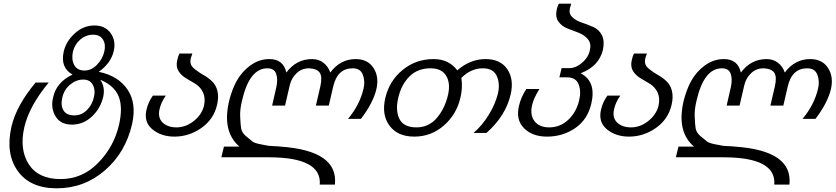

<svg xmlns="http://www.w3.org/2000/svg" viewBox="-20 -740 4526 1040"><path d="M489 -215Q498 -252 483 -280Q468 -309 431 -309Q392 -309 359 -281Q327 -254 318 -213Q307 -169 324 -142Q340 -115 383 -115Q422 -115 451 -144Q480 -173 489 -215ZM545 -461Q554 -499 538 -525Q522 -552 484 -552Q446 -552 415 -526Q384 -499 375 -460Q366 -418 382 -388Q398 -358 438 -358Q476 -358 506 -390Q536 -421 545 -461ZM695 -66Q660 86 548 183Q436 280 287 280Q143 280 76 186Q9 92 42 -54Q69 -169 173 -293H244Q139 -167 112 -52Q84 69 136 150Q188 230 308 230Q426 230 511 143Q597 56 625 -65Q646 -159 623 -217Q599 -277 523 -308Q551 -268 539 -215Q524 -152 478 -109Q431 -65 370 -65Q309 -65 282 -108Q253 -154 268 -214Q286 -295 373 -336Q306 -373 325 -460Q338 -517 386 -560Q432 -602 492 -602Q549 -602 579 -561Q609 -520 596 -463Q581 -398 515 -351Q622 -329 672 -253Q721 -179 695 -66Z M1156 -173Q1138 -94 1071 -47Q1004 0 925 0Q854 0 806 -39Q757 -79 774 -148Q783 -187 808 -222H878Q853 -187 844 -148Q834 -102 861 -76Q889 -50 936 -50Q986 -50 1029 -84Q1073 -119 1085 -167Q1094 -208 1080 -239Q1067 -267 1040 -285Q1033 -290 988 -316Q962 -331 947 -355Q932 -379 940 -414Q944 -434 952 -450H1022Q1021 -446 1018.5 -439Q1016 -432 1015 -430Q1009 -409 1013 -395Q1017 -379 1037 -364Q1060 -346 1080 -335Q1107 -320 1126 -302Q1149 -281 1157 -250Q1166 -216 1156 -173Z M2019 -258Q2001 -182 1935 -96H1865Q1928 -171 1949 -259Q1959 -300 1945 -336Q1932 -370 1890 -370Q1808 -370 1785 -272L1761 -168H1691L1715 -271Q1727 -324 1712 -346Q1697 -368 1655 -370Q1614 -370 1587 -344Q1558 -317 1549 -276L1524 -168H1454L1477 -269Q1486 -311 1476 -340Q1466 -370 1428 -370Q1331 -370 1291 -195Q1279 -147 1281 -108Q1283 -62 1286 -45Q1290 -21 1314 -1Q1323 6 1334 15Q1345 24 1347 26Q1357 35 1394 42Q1405 44 1415 46Q1425 48 1430.5 49Q1436 50 1438 50Q1445 51 1488 53Q1493 54 1498 54Q1657 65 1730.5 116.5Q1804 168 1794 260H1712Q1718 186 1649 149Q1580 112 1435 112H1179L1193 54H1277Q1182 -27 1221 -193Q1236 -253 1260 -298Q1288 -350 1334 -384Q1382 -420 1439 -420Q1515 -420 1531 -347Q1585 -420 1671 -420Q1706 -420 1732 -400Q1758 -380 1769 -347Q1823 -420 1907 -420Q1972 -420 2003 -372Q2034 -325 2019 -258Z M2407 -227Q2421 -289 2397 -329Q2373 -370 2312 -370Q2242 -370 2198 -326Q2153 -281 2137 -209Q2121 -141 2144 -95Q2167 -50 2236 -50Q2303 -50 2347 -102Q2390 -153 2407 -227ZM2746 -228Q2719 -112 2615 -20H2545Q2591 -59 2628 -119Q2663 -176 2677 -233Q2690 -288 2670 -330Q2651 -370 2595 -370Q2531 -370 2479 -318Q2487 -266 2474 -211Q2453 -120 2384 -60Q2315 0 2224 0Q2134 0 2090 -59Q2046 -118 2067 -209Q2089 -303 2162 -362Q2233 -420 2329 -420Q2411 -420 2457 -359Q2527 -420 2610 -420Q2691 -420 2728 -365Q2765 -310 2746 -228Z M3183 -179Q3163 -93 3097 -47Q3029 0 2943 0Q2864 0 2819 -45Q2773 -91 2791 -166Q2801 -212 2831 -258H2902Q2870 -207 2862 -170Q2850 -117 2875 -84Q2901 -50 2955 -50Q3015 -50 3059 -92Q3102 -133 3117 -196Q3129 -246 3114 -284Q3099 -321 3052 -321H3010L3022 -371H3064Q3099 -371 3133 -400Q3166 -428 3175 -467Q3184 -504 3165 -527Q3146 -550 3116 -562L3053 -586Q3023 -598 3004 -624Q2987 -648 2996 -690Q3001 -710 3007 -720H3074Q3073 -719 3067 -695Q3060 -666 3080 -647Q3100 -628 3131 -618Q3158 -609 3193 -594Q3224 -581 3240 -550Q3256 -519 3246 -471Q3225 -381 3125 -343Q3211 -299 3183 -179Z M3618 -173Q3600 -94 3533 -47Q3466 0 3387 0Q3316 0 3268 -39Q3219 -79 3236 -148Q3245 -187 3270 -222H3340Q3315 -187 3306 -148Q3296 -102 3323 -76Q3351 -50 3398 -50Q3448 -50 3491 -84Q3535 -119 3547 -167Q3556 -208 3542 -239Q3529 -267 3502 -285Q3495 -290 3450 -316Q3424 -331 3409 -355Q3394 -379 3402 -414Q3406 -434 3414 -450H3484Q3483 -446 3480.5 -439Q3478 -432 3477 -430Q3471 -409 3475 -395Q3479 -379 3499 -364Q3522 -346 3542 -335Q3569 -320 3588 -302Q3611 -281 3619 -250Q3628 -216 3618 -173Z M4481 -258Q4463 -182 4397 -96H4327Q4390 -171 4411 -259Q4421 -300 4407 -336Q4394 -370 4352 -370Q4270 -370 4247 -272L4223 -168H4153L4177 -271Q4189 -324 4174 -346Q4159 -368 4117 -370Q4076 -370 4049 -344Q4020 -317 4011 -276L3986 -168H3916L3939 -269Q3948 -311 3938 -340Q3928 -370 3890 -370Q3793 -370 3753 -195Q3741 -147 3743 -108Q3745 -62 3748 -45Q3752 -21 3776 -1Q3785 6 3796 15Q3807 24 3809 26Q3819 35 3856 42Q3867 44 3877 46Q3887 48 3892.5 49Q3898 50 3900 50Q3907 51 3950 53Q3955 54 3960 54Q4119 65 4192.5 116.5Q4266 168 4256 260H4174Q4180 186 4111 149Q4042 112 3897 112H3641L3655 54H3739Q3644 -27 3683 -193Q3698 -253 3722 -298Q3750 -350 3796 -384Q3844 -420 3901 -420Q3977 -420 3993 -347Q4047 -420 4133 -420Q4168 -420 4194 -400Q4220 -380 4231 -347Q4285 -420 4369 -420Q4434 -420 4465 -372Q4496 -325 4481 -258Z"/></svg>

Font: Miedinger
Style: Italic
Weight: 400
Italic angle: -13°
Version: Version 001.000